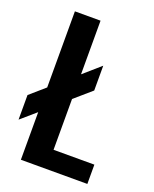

<svg xmlns="http://www.w3.org/2000/svg" viewBox="-143 -776 682 851"><g transform="rotate(20 198.0 -350.0)"><path d="M61 0V-224.5L-9.5 -163.5V-279.5L61 -341V-700H182V-447L261.5 -516.5V-399.5L182 -330.5V-91H374.5V0Z"/></g></svg>

Font: Trispace SemiCondensed Medium
Style: Regular
Weight: 500
Width: 4
Designer: Tyler Finck
Foundry: Etcetera Type Company
Version: Version 1.210; ttfautohint (v1.8.3)